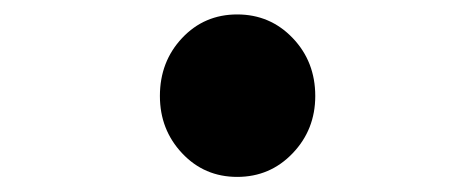

<svg xmlns="http://www.w3.org/2000/svg" viewBox="-20 -507 649 262"><path d="M198.2 -376Q198.2 -422.9 228.5 -455.1Q258.8 -487.3 303.7 -487.3Q348.6 -487.3 379.4 -455.1Q410.2 -422.9 410.2 -376Q410.2 -330.1 379.4 -297.9Q348.6 -265.6 303.7 -265.6Q258.8 -265.6 228.5 -297.9Q198.2 -330.1 198.2 -376Z"/></svg>

Font: Gen Shin Gothic Heavy
Style: Bold
Weight: 900
Designer: [Source Han Sans]
Ryoko NISHIZUKA  (kana & ideographs); Paul D. Hunt (Latin, Greek & Cyrillic); Wenlong ZHANG  (bopomofo
Version: Version 1.002.20150607